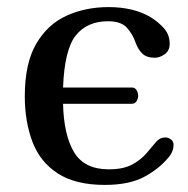

<svg xmlns="http://www.w3.org/2000/svg" viewBox="-20 -522 530 542"><path d="M370 -252Q370 -244 365.5 -236.5Q361 -229 352 -229H158Q160 -141 189 -92.5Q218 -44 287 -44Q328 -44 353 -57.5Q378 -71 394 -90Q410 -109 422 -123Q432 -134 447 -134Q455 -134 462.5 -128.5Q470 -123 470 -113Q470 -95 457 -79Q429 -45 386.5 -22.5Q344 0 276 0Q193 0 143 -32.5Q93 -65 71.5 -122Q50 -179 50 -250Q50 -343 82 -398Q114 -453 167.5 -477.5Q221 -502 287 -502Q321 -502 351 -495Q381 -488 406 -473Q427 -460 443 -442Q459 -424 459 -398Q459 -379 445 -369Q431 -359 417 -359Q394 -359 382 -370.5Q370 -382 363 -401Q355 -425 338.5 -443.5Q322 -462 285 -462Q226 -462 194 -422Q162 -382 158 -275H352Q361 -275 365.5 -267.5Q370 -260 370 -252Z"/></svg>

Font: Marmelad
Style: Regular
Weight: 400
Designer: Manvel Shmavonyan
Foundry: Cyreal
Version: Version 1.110; ttfautohint (v1.8.4.7-5d5b)